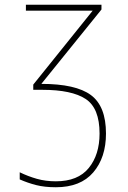

<svg xmlns="http://www.w3.org/2000/svg" viewBox="-20 -548 540 808"><path d="M426 14Q426 -101 362.5 -148Q299 -195 154 -195L407 -508V-528H89V-503H370L120 -192V-170H158Q282 -170 340.5 -131.5Q399 -93 399 14Q399 103 353.5 159Q308 215 215 215Q172 215 135 204.5Q98 194 63 177V207Q97 222 132.5 231Q168 240 215 240Q319 240 372.5 177.5Q426 115 426 14Z"/></svg>

Font: Noto Sans Mono UI Condensed Thin
Style: Regular
Weight: 250
Width: 3
Designer: Monotype Design team
Foundry: Monotype Imaging Inc.
Version: 1.000